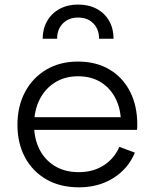

<svg xmlns="http://www.w3.org/2000/svg" viewBox="-20 -812 673 842"><path d="M478 -642H414.5Q414.5 -684 389.2 -709.5Q364 -735 322.5 -735Q281.5 -735 256 -709.5Q230.5 -684 230.5 -642H167Q167.5 -686.5 187 -720.2Q206.5 -754 241.5 -773Q276.5 -792 322.5 -792Q369.5 -792 404.5 -773Q439.5 -754 458.8 -720.2Q478 -686.5 478 -642ZM326 9.5Q243.5 9.5 183 -25.5Q122.5 -60.5 89.5 -122.2Q56.5 -184 56.5 -264.5Q56.5 -346 89.8 -408.5Q123 -471 182.8 -506.5Q242.5 -542 322 -542Q402 -542 460.5 -507Q519 -472 550.5 -410Q582 -348 582 -267Q582 -257.5 581.8 -252Q581.5 -246.5 580.5 -242.5H509.5Q510 -248.5 510.2 -255.8Q510.5 -263 510.5 -272.5Q510.5 -332 487.8 -378.2Q465 -424.5 423 -451Q381 -477.5 322 -477.5Q264.5 -477.5 221 -450.2Q177.5 -423 153.5 -375.2Q129.5 -327.5 129.5 -264.5Q129.5 -203.5 153.2 -156.8Q177 -110 221 -83.5Q265 -57 325.5 -57Q388.5 -57 434.8 -86.8Q481 -116.5 503.5 -168L571.5 -142.5Q542 -72 477.2 -31.2Q412.5 9.5 326 9.5ZM102 -242.5V-298H559L580 -242.5Z"/></svg>

Font: Hepta Slab ExtraLight
Style: Regular
Weight: 400
Version: Version 1.102